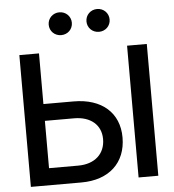

<svg xmlns="http://www.w3.org/2000/svg" viewBox="-61 -999 958 1056"><g transform="rotate(-5 418.0 -471.5)"><path d="M341.3 -447.8H174.8V-727.5H66.4V0H345.7C499 0 592.3 -87.9 592.3 -227.1C592.3 -362.8 497.6 -447.8 341.3 -447.8ZM770 0V-727.5H661.1V0ZM335.9 -93.8H174.8V-355H335.9C427.2 -355 484.9 -305.7 484.9 -227.5C484.9 -145.5 427.2 -93.8 335.9 -93.8ZM305.7 -816.9C341.8 -816.9 369.6 -844.2 369.6 -879.9C369.6 -915 341.8 -942.9 305.7 -942.9C269.5 -942.9 241.7 -915 241.7 -879.9C241.7 -844.2 269.5 -816.9 305.7 -816.9ZM514.2 -816.9C550.3 -816.9 578.1 -844.2 578.1 -879.9C578.1 -915 550.3 -942.9 514.2 -942.9C478 -942.9 450.2 -915 450.2 -879.9C450.2 -844.2 478 -816.9 514.2 -816.9Z"/></g></svg>

Font: Inteeer Medium
Style: Regular
Weight: 500
Designer: Rasmus Andersson
Foundry: rsms
Version: Version 4.001;Glyphs 3.4 (3402)